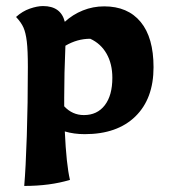

<svg xmlns="http://www.w3.org/2000/svg" viewBox="-20 -434 559 634"><path d="M72 -213Q72 -268 68.5 -297Q65 -326 57.5 -343Q50 -360 33 -378Q54 -397 78.5 -405.5Q103 -414 122 -414Q181 -414 194 -362Q220 -386 253.5 -399.5Q287 -413 324 -413Q402 -413 444.5 -361.5Q487 -310 487 -212Q487 -108 427 -49.5Q367 9 260 9Q224 9 194 0Q199 109 211 160Q145 180 60 180Q65 122 68.5 15Q72 -92 72 -213ZM351 -177Q351 -223 332 -256.5Q313 -290 278 -306Q235 -306 196 -283Q192 -191 192 -112V-83Q219 -54 257 -54Q301 -54 326 -86.5Q351 -119 351 -177Z"/></svg>

Font: Mirza
Style: Bold
Weight: 700
Designer: Arabic design by Kourosh Beigpour, Latin design by Eduardo Tunni, engineering by Lasse Fister
Version: Version 1.0010g